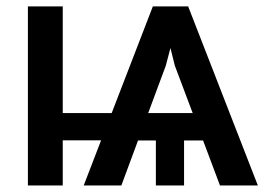

<svg xmlns="http://www.w3.org/2000/svg" viewBox="-20 -565 832 585"><path d="M650.2 0 598.7 -137.1H540.8V0H454.9V-137.1H400.6L349.8 0H235.1L288 -137.4H171.2V0H65V-545.5H171.2V-220.5H320.3L445.7 -545.5H553.3L765.6 0ZM431.5 -220.5H567.1L512.8 -364.7L499.3 -418.7L485.1 -364.7Z"/></svg>

Font: Inter Zeller Medium
Style: Regular
Weight: 500
Designer: Rasmus Andersson; Joe Bland
Foundry: zeller
Version: Version 3.015;git-dec3a8cb1